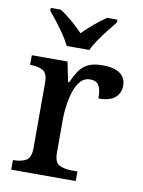

<svg xmlns="http://www.w3.org/2000/svg" viewBox="-86 -825 657 885"><g transform="rotate(10 242.5 -383.0)"><path d="M29 0V-45H32Q66 -45 89.5 -57.5Q113 -70 113 -117V-423Q113 -467 90 -479Q67 -491 34 -491H31V-536H198L217 -443H222Q235 -473 250.5 -496.5Q266 -520 291.5 -533.5Q317 -547 360 -547Q416 -547 443 -527Q470 -507 470 -471Q470 -436 445.5 -414.5Q421 -393 368 -393Q368 -434 356.5 -453.5Q345 -473 316 -473Q288 -473 270 -452Q252 -431 242 -399Q232 -367 227.5 -333Q223 -299 223 -273V-112Q223 -68 246.5 -56.5Q270 -45 302 -45H331V0ZM182 -606Q171 -629 153 -655.5Q135 -682 115 -708Q95 -734 79 -753V-766H126Q153 -749 182.5 -723.5Q212 -698 234 -675Q257 -698 287 -723.5Q317 -749 343 -766H391V-753Q375 -734 355 -708Q335 -682 316.5 -655.5Q298 -629 288 -606Z"/></g></svg>

Font: Noto Serif NP Hmong Medium
Style: Regular
Weight: 500
Designer: Dalton Maag Ltd
Foundry: Dalton Maag Ltd
Version: Version 1.001; ttfautohint (v1.8.4.7-5d5b)